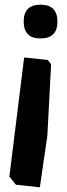

<svg xmlns="http://www.w3.org/2000/svg" viewBox="-20 -532 287 819"><path d="M20 221 83 -287 184 -276 198 -258 182 47 150 267 48 256ZM153 -368Q81 -368 81 -440Q81 -512 153 -512Q225 -512 225 -440Q225 -368 153 -368Z"/></svg>

Font: Chau Philomene One
Style: Regular
Weight: 400
Designer: Vicente Lamonaca
Foundry: TipoType
Version: Version 1.002